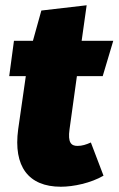

<svg xmlns="http://www.w3.org/2000/svg" viewBox="-20 -689 450 729"><path d="M274 -135C250 -135 237 -148 244 -198L272 -400H370L410 -534H290L309 -669L137 -649L105 -534H33L15 -400H78L49 -198C30 -57 88 20 211 20C259 20 325 6 373 -22L325 -148C307 -140 292 -135 274 -135Z"/></svg>

Font: Fira Sans Heavy
Style: Italic
Weight: 900
Italic angle: -8°
Designer: bBox Type GmbH & Carrois Corporate GbR & Edenspiekermann AG
Foundry: bBox Type GmbH & Carrois Corporate GbR & Edenspiekermann AG
Version: Version 4.301;PS 004.301;hotconv 1.0.88;makeotf.lib2.5.64775